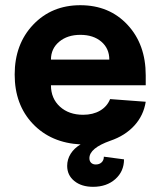

<svg xmlns="http://www.w3.org/2000/svg" viewBox="-20 -536 613 734"><path d="M397.9 -308.1Q397.9 -350.6 367.4 -376.7Q336.9 -402.8 287.1 -402.8Q237.8 -402.8 206.3 -376.5Q174.8 -350.1 174.8 -308.1ZM335.9 178.2Q291.5 178.2 264.2 156Q236.8 133.8 236.8 98.1Q236.8 73.2 250.2 51.8Q263.7 30.3 288.1 16.1Q174.8 10.3 105.5 -62.7Q36.1 -135.7 36.1 -251Q36.1 -367.2 106.9 -441.7Q177.7 -516.1 287.1 -516.1Q397.5 -516.1 467.3 -441.4Q537.1 -366.7 537.1 -248V-210H174.8Q174.8 -159.7 209 -128.4Q243.2 -97.2 297.9 -97.2Q335.4 -97.2 362.5 -113Q389.6 -128.9 400.9 -157.2L537.1 -147Q528.8 -94.2 493.4 -55.7Q458 -17.1 401.9 2Q321.8 30.3 321.8 68.8Q321.8 80.1 328.4 86.4Q335 92.8 346.2 92.8Q359.9 92.8 368.4 84.7Q377 76.7 377 63L454.1 73.2Q454.1 119.1 420.9 148.7Q387.7 178.2 335.9 178.2Z"/></svg>

Font: Uncut Sans
Style: Bold
Weight: 700
Designer: Kasper Nordkvist
Foundry: UNCUT.wtf
Version: Version 1.304;Glyphs 3.2 (3246)